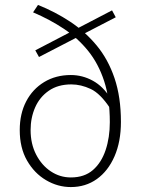

<svg xmlns="http://www.w3.org/2000/svg" viewBox="-20 -746 575 778"><path d="M267 12Q214 12 166.5 -16Q119 -44 89.5 -95.5Q60 -147 60 -219Q60 -285 86 -335Q112 -385 159 -413.5Q206 -442 267 -442Q314 -442 356 -419Q398 -396 427 -349V-306Q387 -367 347.5 -385.5Q308 -404 269 -404Q215 -404 178 -378.5Q141 -353 122.5 -311Q104 -269 104 -219Q104 -163 126.5 -119.5Q149 -76 186 -51.5Q223 -27 267 -27Q322 -27 356.5 -57Q391 -87 408 -138Q425 -189 425 -251Q425 -347 402 -417.5Q379 -488 337 -540Q295 -592 238.5 -629.5Q182 -667 114 -696L134 -726Q204 -698 264.5 -658Q325 -618 371.5 -562Q418 -506 444 -429.5Q470 -353 470 -252Q470 -172 444 -112.5Q418 -53 372.5 -20.5Q327 12 267 12ZM138 -515 123 -542 434 -704 449 -676Z"/></svg>

Font: Mada Light
Style: Regular
Weight: 300
Designer: Khaled Hosny
Version: Version 1.5